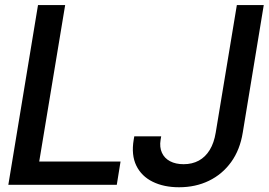

<svg xmlns="http://www.w3.org/2000/svg" viewBox="-20 -748 1087 777"><path d="M13.7 0 133.8 -727.5H243.7L138.7 -94.2H467.8L452.6 0ZM704.6 9.8Q643.1 9.8 597.9 -12.5Q552.7 -34.7 531.7 -77.6Q510.7 -120.6 521 -182.1L523.4 -196.3H632.3L629.9 -182.1Q625 -152.3 635.3 -129.9Q645.5 -107.4 668.2 -95.5Q690.9 -83.5 723.1 -83.5Q757.8 -83.5 784.7 -98.1Q811.5 -112.8 828.9 -141.4Q846.2 -169.9 853 -211.4L938.5 -727.5H1047.4L962.4 -211.4Q951.2 -141.6 915.3 -92Q879.4 -42.5 825.4 -16.4Q771.5 9.8 704.6 9.8Z"/></svg>

Font: Inter Tight Medium
Style: Italic
Weight: 500
Italic angle: -9.39999°
Designer: Rasmus Andersson
Foundry: rsms
Version: Version 3.004